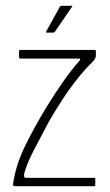

<svg xmlns="http://www.w3.org/2000/svg" viewBox="-20 -645 382 665"><path d="M25 -6Q34 -72 66.5 -138.5Q99 -205 141 -274Q171 -323 200 -364Q229 -405 253 -432Q258 -437 258 -439.5Q258 -442 252 -442H50Q49 -442 47.5 -443.5Q46 -445 46 -446V-468Q46 -470 47.5 -471Q49 -472 50 -472H307Q311 -472 311.5 -471Q312 -470 312 -466V-451Q312 -447 308 -440Q304 -433 300 -430Q274 -405 246 -369.5Q218 -334 193.5 -296Q169 -258 150 -225Q120 -169 96 -122.5Q72 -76 64 -44Q63 -40 63.5 -34.5Q64 -29 71 -29H306Q308 -29 309 -28.5Q310 -28 310 -26V-4Q310 -2 309 -1Q308 0 306 0H31Q29 0 27 -1.5Q25 -3 25 -6ZM142 -532Q139 -532 139 -533.5Q139 -535 140 -536L187 -621Q189 -625 195 -625H228Q230 -625 230.5 -624Q231 -623 229 -621L170 -535Q169 -534 167.5 -533Q166 -532 164 -532Z"/></svg>

Font: Glory Thin
Style: Regular
Weight: 100
Designer: Robert Leuschke
Foundry: Robert Leuschke
Version: Version 1.011